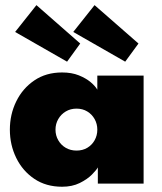

<svg xmlns="http://www.w3.org/2000/svg" viewBox="-20 -698 617 730"><path d="M352 0V-61.5Q347 -52 329.5 -34.2Q312 -16.5 283.2 -2.2Q254.5 12 216 12Q155 12 110.5 -18Q66 -48 41.8 -97.5Q17.5 -147 17.5 -205Q17.5 -263 41.8 -312.5Q66 -362 110.5 -392.2Q155 -422.5 216 -422.5Q252.5 -422.5 279.8 -411.5Q307 -400.5 324.8 -385.5Q342.5 -370.5 350 -357V-410.5H526V0ZM191 -205Q191 -183 201.5 -164.8Q212 -146.5 230 -136Q248 -125.5 271 -125.5Q294 -125.5 311.8 -136Q329.5 -146.5 339.8 -164.8Q350 -183 350 -205Q350 -227 339.8 -245.2Q329.5 -263.5 311.8 -274.2Q294 -285 271 -285Q248 -285 230 -274.2Q212 -263.5 201.5 -245.2Q191 -227 191 -205ZM456 -463.5 258.5 -576.5 339.5 -678.5 506.5 -532.5ZM235 -463.5 37.5 -576.5 118.5 -678.5 285 -532.5Z"/></svg>

Font: League Spartan Thin ExtraBold
Style: Regular
Weight: 800
Version: Version 2.002